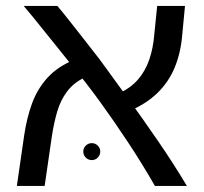

<svg xmlns="http://www.w3.org/2000/svg" viewBox="-20 -613 672 633"><path d="M490.8 0Q447.4 -75.4 401.4 -144.9Q355.4 -214.5 309.8 -277.4Q264.1 -340.2 220 -393.5Q194.9 -425.1 171.1 -454.5Q147.4 -483.9 126.5 -509.9Q105.6 -536 88.4 -557.2Q71.2 -578.4 58.2 -593.4H169.2Q188 -571.2 209.1 -544.2Q230.1 -517.2 255.2 -485.6Q280.4 -453.9 309.5 -415.9Q352.5 -357.1 401.8 -288.9Q451.1 -220.8 501.2 -147.8Q551.4 -74.8 596.2 0ZM35.6 0 59.6 -166.1Q68.2 -224.4 85.8 -272.4Q103.4 -320.5 137.2 -357.4Q171 -394.4 227.5 -417L258.1 -357.1Q222.1 -339.5 200.9 -311Q179.6 -282.5 168.7 -245.4Q157.8 -208.4 150.9 -163.1L127.2 0ZM404.2 -246.1 374 -306Q412.2 -324 435.9 -351.9Q459.6 -379.8 472.3 -417Q485 -454.2 488.6 -498.8L498.2 -593.4H589.9L580.6 -495.8Q575.6 -437.9 555.7 -389.9Q535.8 -342 498.4 -305.9Q461.1 -269.8 404.2 -246.1ZM282.9 -85.2Q271 -85.2 262.8 -93.4Q254.6 -101.6 254.6 -113.5Q254.6 -124.8 262.8 -132.9Q271 -141.1 282.9 -141.1Q294.1 -141.1 302.3 -132.9Q310.5 -124.8 310.5 -113.5Q310.5 -101.6 302.3 -93.4Q294.1 -85.2 282.9 -85.2Z"/></svg>

Font: Noto Sans Hebrew Light
Style: Regular
Weight: 100
Version: Version 3.000